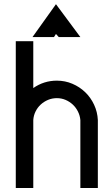

<svg xmlns="http://www.w3.org/2000/svg" viewBox="-20 -916 533 938"><path d="M57.1 2.4V-714.8H142.6V-485.8Q194.3 -522 257.8 -522Q297.9 -522 333.5 -506.8Q369.1 -491.7 396.2 -465.6Q423.3 -439.5 439.7 -404.3Q456.1 -369.1 458 -329.6V2.4H372.6V-329.6Q370.6 -351.6 360.8 -371.1Q351.1 -390.6 335.7 -405Q320.3 -419.4 300.3 -428Q280.3 -436.5 257.8 -436.5Q234.9 -436.5 214.6 -428Q194.3 -419.4 178.7 -405Q163.1 -390.6 153.6 -371.1Q144 -351.6 142.6 -329.6V2.4ZM243.7 -734.9H138.7L253.4 -895.5L372.6 -734.9H267.1L253.4 -750Z"/></svg>

Font: Proletarsk
Style: Regular
Weight: 400
Designer: Peter Wiegel, original typeface by Carl Albert Fahrenwaldt 1901
Foundry: Peter Wiegel
Version: Version 1.000 2010 initial release